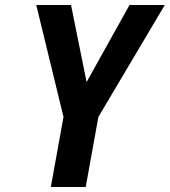

<svg xmlns="http://www.w3.org/2000/svg" viewBox="-20 -745 676 765"><path d="M233 -279 124.5 -725H263L325 -418L496 -725H636.5L372 -279L321.5 0H182.5Z"/></svg>

Font: JuliaMono BoldItalic
Style: Regular
Weight: 700
Italic angle: -9°
Monospace: yes
Designer: cormullion
Foundry: corm
Version: Version 0.049; ttfautohint (v1.8.4)